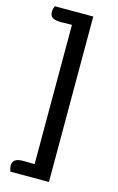

<svg xmlns="http://www.w3.org/2000/svg" viewBox="-136 -775 626 1020"><g transform="rotate(15 177.0 -265.0)"><path d="M146 118V-648Q124 -647 85 -647Q54 -647 39.5 -656Q25 -665 25 -689Q25 -704 33 -720H244V190H32Q25 170 25 159Q25 138 38.5 127.5Q52 117 85 117Q117 117 146 118Z"/></g></svg>

Font: Overlock
Style: Bold
Weight: 700
Designer: Dario Muhafara
Foundry: Dario Manuel Muhafara
Version: Version 1.001